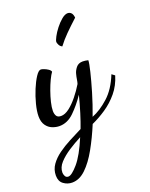

<svg xmlns="http://www.w3.org/2000/svg" viewBox="-170 -608 754 966"><g transform="rotate(-20 206.5 -124.5)"><path d="M46 280Q21 280 0.5 265Q-20 250 -20 219Q-20 187 -2 161.5Q16 136 45 115Q74 94 108.5 76Q143 58 177 41Q189 10 203 -35Q217 -80 228 -124Q197 -78 161.5 -43.5Q126 -9 83 -9Q65 -9 45.5 -16.5Q26 -24 13 -42.5Q0 -61 0 -91Q0 -118 9.5 -155Q19 -192 33.5 -227Q48 -262 63.5 -285.5Q79 -309 91 -309Q96 -309 107 -305Q118 -301 128.5 -294Q139 -287 141 -279Q132 -267 121 -244Q110 -221 100 -193Q90 -165 83.5 -138Q77 -111 77 -92Q77 -76 83.5 -65Q90 -54 108 -54Q129 -54 152.5 -72Q176 -90 199 -118.5Q222 -147 240 -177Q243 -186 245 -199.5Q247 -213 251 -228Q255 -244 267.5 -259.5Q280 -275 303 -275Q310 -275 316.5 -274Q323 -273 332 -271Q332 -256 321.5 -212.5Q311 -169 294 -111.5Q277 -54 255 4Q299 -13 344 -53.5Q389 -94 417 -165L433 -153Q418 -103 387.5 -66.5Q357 -30 319 -4.5Q281 21 243 38Q216 103 185 158.5Q154 214 119.5 247Q85 280 46 280ZM38 245Q56 245 90.5 205Q125 165 161 79Q126 97 93 118.5Q60 140 38 164Q16 188 16 216Q16 225 21 235Q26 245 38 245ZM233 -381Q222 -386 217 -396.5Q212 -407 212 -412Q212 -420 222 -439Q232 -458 248 -478.5Q264 -499 282 -514Q300 -529 315 -529Q325 -529 333 -521.5Q341 -514 343 -495Q307 -462 280.5 -435.5Q254 -409 233 -381Z"/></g></svg>

Font: Dancing Script SemiBold
Style: Regular
Weight: 600
Designer: Pablo Impallari
Foundry: Pablo Impallari
Version: Version 2.001